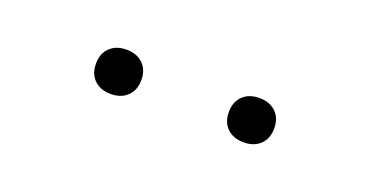

<svg xmlns="http://www.w3.org/2000/svg" viewBox="-22 -1017 643 334"><g transform="rotate(20 300.0 -850.0)"><path d="M177 -809Q158 -809 146.5 -820Q135 -831 135 -850Q135 -869 146.5 -880Q158 -891 177 -891Q196 -891 207.5 -880Q219 -869 219 -850Q219 -831 207.5 -820Q196 -809 177 -809ZM423 -809Q404 -809 392.5 -820Q381 -831 381 -850Q381 -869 392.5 -880Q404 -891 423 -891Q442 -891 453.5 -880Q465 -869 465 -850Q465 -831 453.5 -820Q442 -809 423 -809Z"/></g></svg>

Font: M PLUS Code Latin Expanded Thin
Style: Regular
Weight: 250
Width: 7
Designer: Coji Morishita
Foundry: UNDERFOREST DESIGN
Version: Version 1.002; ttfautohint (v1.8.3)